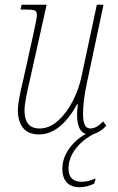

<svg xmlns="http://www.w3.org/2000/svg" viewBox="-20 -556 494 807"><path d="M268 152Q268 181 282.5 194.5Q297 208 321 208Q337 208 349.5 205Q362 202 382 194L376 216Q344 231 315 231Q279 231 260.5 210.5Q242 190 242 154Q242 109 270.5 69Q299 29 341 7Q304 -4 304 -75Q304 -90 307 -118H304Q234 9 144 9Q98 9 76.5 -19Q55 -47 55 -93Q55 -127 76 -213L121 -416Q135 -479 135 -493Q135 -508 126 -512Q117 -516 84 -516H66L71 -536H176L104 -213Q96 -180 89.5 -145.5Q83 -111 83 -92Q83 -16 146 -16Q188 -16 224.5 -49Q261 -82 286.5 -132.5Q312 -183 323 -236L387 -536H415L345 -206Q329 -131 329 -78Q329 -46 336.5 -31Q344 -16 360 -16Q373 -16 387 -24Q401 -32 413 -46L427 -28Q405 -3 375 7Q327 31 297.5 70Q268 109 268 152Z"/></svg>

Font: Noto Serif NarrowThin
Style: Italic
Weight: 250
Width: 4
Italic angle: -12°
Designer: Monotype Design Team
Foundry: Monotype Imaging Inc.
Version: Version 1.001